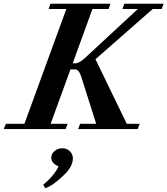

<svg xmlns="http://www.w3.org/2000/svg" viewBox="-77 -683 886 1016"><path d="M-57.1 0 -45.9 -27.8H52.2L273.9 -635.3H180.2L189.9 -663.1H507.3L497.6 -635.3H412.1L307.6 -347.7H320.3Q342.3 -347.7 375 -378.4L652.3 -635.3H570.8L581.1 -663.1H788.6L778.8 -635.3H731L428.2 -369.6L593.8 -27.8H662.1L651.9 0H336.4L346.7 -27.8H432.1L353 -276.4Q346.2 -297.4 338.4 -306.6Q330.6 -315.9 319.3 -315.9H295.9L190.9 -27.8H280.8L270.5 0ZM162.6 313 151.9 294.4Q208 248 232.9 197.8Q194.3 180.2 194.3 151.9Q194.3 131.3 211.4 116.5Q228.5 101.6 252.4 101.6Q276.9 101.6 292.7 117.2Q308.6 132.8 308.6 155.8Q308.6 199.7 256.8 247.6Q203.6 298.8 162.6 313Z"/></svg>

Font: Elstob 14pt
Style: Bold Italic
Weight: 700
Italic angle: -20°
Designer: Peter S. Baker
Version: Version 1.015